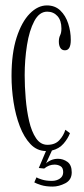

<svg xmlns="http://www.w3.org/2000/svg" viewBox="-20 -547 309 708"><path d="M174.5 141Q149 141 131.5 135.5Q114 130 106.5 125.5L114.5 107Q119.5 110.5 134.8 115.2Q150 120 171.5 120Q188.5 120 200.8 111.5Q213 103 213 88Q213 71.5 203.2 65.8Q193.5 60 181 60Q160.5 60 143 74.5L123 72.5L149.5 10Q116 9.5 92.2 -15.8Q68.5 -41 53 -81.5Q37.5 -122 30 -170.5Q22.5 -219 22.5 -267Q22.5 -350.5 41.2 -408.5Q60 -466.5 89.8 -496.8Q119.5 -527 153 -527Q183 -527 202.5 -508.2Q222 -489.5 231.5 -460.2Q241 -431 241 -399.5Q241 -361.5 219.5 -361.5Q208 -361.5 202.5 -370.5Q197 -379.5 197 -393.5Q197 -407.5 201.8 -417Q206.5 -426.5 206.5 -442Q206.5 -471.5 191.8 -487.8Q177 -504 154 -504Q125 -504 106.5 -469.2Q88 -434.5 79.5 -380.5Q71 -326.5 71 -269.5Q71 -228.5 74.8 -183.8Q78.5 -139 87.5 -100.2Q96.5 -61.5 113 -37.2Q129.5 -13 155 -13Q183 -13 198.8 -30Q214.5 -47 221 -68.5L238 -56Q230.5 -36 214.2 -17.2Q198 1.5 171.5 8L149.5 56Q155 49.5 167.2 44Q179.5 38.5 194 38.5Q213 38.5 228.8 50Q244.5 61.5 244.5 88.5Q244.5 116.5 220.8 128.8Q197 141 174.5 141Z"/></svg>

Font: Imbue 50pt ExtraLight
Style: Regular
Weight: 200
Designer: Tyler Finck
Foundry: Etcetera Type Company
Version: Version 1.102; ttfautohint (v1.8.3)